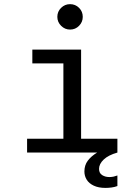

<svg xmlns="http://www.w3.org/2000/svg" viewBox="-20 -735 672 925"><path d="M110.5 0V-66.5H285.4V-429.5H135.8V-496H370.7V-66.5H545.6V0Q502.2 12.2 479.7 33.5Q457.2 54.9 457.2 78.6Q457.2 99.2 472.2 108.6Q487.2 118 506.8 118Q518 118 527.9 115.7Q537.8 113.4 545.6 110.4V161.3Q532 166.4 517.2 168.3Q502.3 170.3 488 170.3Q454.6 170.3 431.7 159.4Q408.7 148.6 397.7 130.7Q386.6 112.8 386.6 91.2Q386.6 60.9 403 39.1Q419.4 17.3 447.9 0ZM317.5 -592.5Q292.6 -592.5 274.4 -610.7Q256.2 -628.8 256.2 -653.8Q256.2 -679.4 274.4 -697.2Q292.6 -715 317.5 -715Q343.1 -715 360.9 -697.2Q378.7 -679.4 378.7 -653.8Q378.7 -628.8 360.9 -610.7Q343.1 -592.5 317.5 -592.5Z"/></svg>

Font: Atkinson Hyperlegible Mono ExtraLight
Style: Regular
Weight: 200
Monospace: yes
Designer: Elliott Scott, Megan Eiswerth, Linus Boman, Theodore Petrosky, Letters from Sweden
Foundry: Applied Design Works, Letters from Sweden
Version: Version 2.001